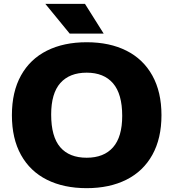

<svg xmlns="http://www.w3.org/2000/svg" viewBox="-20 -970 903 1000"><path d="M42 -370Q42 -492 89.5 -577.2Q137 -662.5 224.5 -706.2Q312 -750 431.5 -750Q551 -750 638.5 -706Q726 -662 773.5 -576.5Q821 -491 821 -370Q821 -249 773.5 -163.5Q726 -78 638.2 -34Q550.5 10 431.5 10Q312 10 224.5 -33.8Q137 -77.5 89.5 -162.8Q42 -248 42 -370ZM616.5 -366.5Q616.5 -480.5 568.8 -536Q521 -591.5 431.5 -591.5Q342.5 -591.5 294.5 -537.8Q246.5 -484 246.5 -373.5Q246.5 -258 293.8 -203.2Q341 -148.5 431.5 -148.5Q521 -148.5 568.8 -202.8Q616.5 -257 616.5 -366.5ZM343 -795 216 -950H422.5L520 -795Z"/></svg>

Font: Encode Sans Semi Expanded ExBd
Style: Regular
Weight: 800
Width: 6
Designer: Multiple Designers
Foundry: Impallari Type
Version: Version 2.000